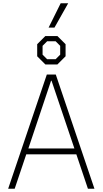

<svg xmlns="http://www.w3.org/2000/svg" viewBox="-20 -1157 629 1177"><path d="M267 -700H322L559 0H519L448 -211H141L70 0H30ZM436 -247 296 -662H293L154 -247ZM208 -812V-886L258 -936H332L382 -886V-812L332 -762H258ZM321 -794 349 -822V-876L321 -904H269L241 -876V-822L269 -794ZM352 -1137H398L314 -988H278Z"/></svg>

Font: Chakra Petch ExtraLight
Style: Regular
Weight: 275
Designer: Katatrad Aksorn Co.,Ltd.
Foundry: Cadson Demak Co.,Ltd.
Version: Version 1.000; ttfautohint (v1.6)